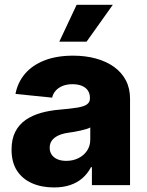

<svg xmlns="http://www.w3.org/2000/svg" viewBox="-20 -782 623 811"><path d="M208 9.8Q155.8 9.8 115.2 -8.1Q74.7 -25.9 51.8 -61Q28.8 -96.2 28.8 -149.9Q28.8 -194.8 44.7 -225.6Q60.5 -256.3 88.6 -275.6Q116.7 -294.9 153.3 -305.2Q189.9 -315.4 231.4 -318.8Q277.8 -322.8 306.2 -327.4Q334.5 -332 347.2 -341.1Q359.9 -350.1 359.9 -366.2V-368.7Q359.9 -386.7 351.1 -399.7Q342.3 -412.6 325.9 -419.4Q309.6 -426.3 286.1 -426.3Q262.7 -426.3 244.9 -419.2Q227.1 -412.1 215.6 -399.4Q204.1 -386.7 200.2 -369.6L45.4 -385.3Q54.7 -434.1 85.7 -470.5Q116.7 -506.8 168 -526.9Q219.2 -546.9 289.1 -546.9Q340.8 -546.9 384.8 -534.9Q428.7 -522.9 461.2 -499.8Q493.7 -476.6 511.5 -442.9Q529.3 -409.2 529.3 -365.2V0H368.2V-75.7H364.3Q349.6 -47.9 327.4 -28.8Q305.2 -9.8 275.4 0Q245.6 9.8 208 9.8ZM259.8 -102.5Q288.1 -102.5 311.3 -114Q334.5 -125.5 347.9 -145.8Q361.3 -166 361.3 -192.4V-243.7Q354.5 -239.7 343.8 -236.6Q333 -233.4 320.3 -230.5Q307.6 -227.5 294.2 -225.3Q280.8 -223.1 268.1 -221.2Q243.7 -217.8 226.1 -209.5Q208.5 -201.2 199.2 -188.5Q189.9 -175.8 189.9 -157.7Q189.9 -140.1 199 -127.7Q208 -115.2 223.6 -108.9Q239.3 -102.5 259.8 -102.5ZM230.5 -606 303.7 -761.7H456.5L345.7 -606Z"/></svg>

Font: Inter 18pt ExtraBold
Style: Regular
Weight: 800
Designer: Rasmus Andersson
Foundry: rsms
Version: Version 4.001;git-66647c0bb